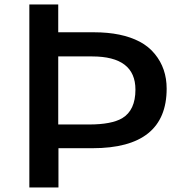

<svg xmlns="http://www.w3.org/2000/svg" viewBox="-20 -805 800 850"><path d="M237.8 -662.1H396Q519 -662.1 598.1 -620.6Q638.2 -599.6 665.5 -565.9Q717.8 -502 717.8 -412.6Q717.8 -148.9 389.6 -148.9H238.8V24.9H109.9V-785.2H237.8ZM237.8 -253.9H374Q473.6 -253.9 521 -281.7Q579.6 -316.9 579.6 -408.2Q579.6 -555.2 387.7 -555.2H237.8Z"/></svg>

Font: FORM UDPGothic
Style: Bold
Weight: 700
Foundry: Pronama LLC
Version: Version 1.051